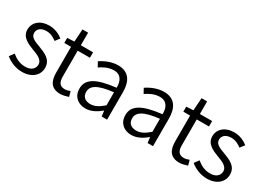

<svg xmlns="http://www.w3.org/2000/svg" viewBox="-22 -1351 2755 2021"><g transform="rotate(30 1355.0 -340.0)"><path d="M233 13C358 13 426 -59 426 -145C426 -248 339 -279 259 -310C197 -333 141 -353 141 -407C141 -451 174 -489 246 -489C296 -489 334 -468 370 -441L410 -494C369 -527 310 -554 246 -554C129 -554 62 -487 62 -403C62 -311 146 -276 222 -247C282 -225 348 -199 348 -141C348 -91 311 -51 236 -51C168 -51 120 -78 73 -116L33 -61C83 -19 156 13 233 13Z M700 13C730 13 766 3 797 -7L780 -69C762 -61 737 -54 717 -54C652 -54 632 -94 632 -160V-474H781V-540H632V-693H564L554 -540L469 -535V-474H551V-163C551 -57 587 13 700 13Z M1004 13C1072 13 1134 -22 1186 -66H1189L1197 0H1263V-335C1263 -465 1211 -554 1080 -554C993 -554 917 -514 871 -484L903 -426C944 -455 1002 -486 1067 -486C1160 -486 1183 -414 1182 -341C950 -315 847 -257 847 -139C847 -41 915 13 1004 13ZM1026 -53C971 -53 926 -79 926 -144C926 -218 991 -264 1182 -286V-128C1127 -79 1080 -53 1026 -53Z M1562 13C1630 13 1692 -22 1744 -66H1747L1755 0H1821V-335C1821 -465 1769 -554 1638 -554C1551 -554 1475 -514 1429 -484L1461 -426C1502 -455 1560 -486 1625 -486C1718 -486 1741 -414 1740 -341C1508 -315 1405 -257 1405 -139C1405 -41 1473 13 1562 13ZM1584 -53C1529 -53 1484 -79 1484 -144C1484 -218 1549 -264 1740 -286V-128C1685 -79 1638 -53 1584 -53Z M2147 13C2177 13 2213 3 2244 -7L2227 -69C2209 -61 2184 -54 2164 -54C2099 -54 2079 -94 2079 -160V-474H2228V-540H2079V-693H2011L2001 -540L1916 -535V-474H1998V-163C1998 -57 2034 13 2147 13Z M2480 13C2605 13 2673 -59 2673 -145C2673 -248 2586 -279 2506 -310C2444 -333 2388 -353 2388 -407C2388 -451 2421 -489 2493 -489C2543 -489 2581 -468 2617 -441L2657 -494C2616 -527 2557 -554 2493 -554C2376 -554 2309 -487 2309 -403C2309 -311 2393 -276 2469 -247C2529 -225 2595 -199 2595 -141C2595 -91 2558 -51 2483 -51C2415 -51 2367 -78 2320 -116L2280 -61C2330 -19 2403 13 2480 13Z"/></g></svg>

Font: Noto Sans JP DemiLight
Style: Regular
Weight: 350
Designer: Ryoko NISHIZUKA 西塚涼子 (kana, bopomofo & ideographs); Paul D. Hunt (Latin, Greek & Cyrillic); Sandoll Communications 산돌커뮤니
Foundry: Adobe
Version: Version 2.004;hotconv 1.0.118;makeotfexe 2.5.65603